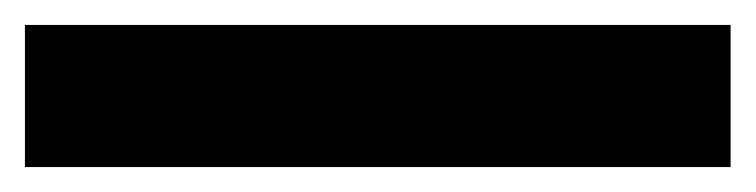

<svg xmlns="http://www.w3.org/2000/svg" viewBox="-20 5 606 154"><path d="M0 139V25H566V139Z"/></svg>

Font: Bricolage Grotesque 36pt SemiBold
Style: Regular
Weight: 600
Designer: Mathieu Triay
Foundry: Atelier Triay
Version: Version 1.001;gftools[0.9.33.dev8+g029e19f]